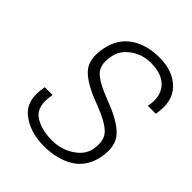

<svg xmlns="http://www.w3.org/2000/svg" viewBox="-204 -842 972 972"><g transform="rotate(45 282.0 -355.5)"><path d="M460.9 -154.8Q474.1 -221.7 443.1 -256.8Q412.1 -292 313 -330.1Q207.5 -368.2 163.8 -415Q120.1 -461.9 139.2 -554.7Q155.8 -636.7 217.8 -679Q279.8 -721.2 370.6 -721.2Q470.2 -721.2 524.7 -664.6Q579.1 -607.9 559.1 -506.3H502.4Q518.1 -583 479.7 -627.2Q441.4 -671.4 360.8 -671.4Q299.3 -671.4 252.2 -637.5Q205.1 -603.5 195.8 -555.7Q181.6 -487.8 210.4 -453.9Q239.3 -419.9 340.8 -380.9Q446.8 -341.8 491.2 -293.9Q535.6 -246.1 518.1 -155.8Q501 -71.3 435.8 -30.5Q370.6 10.3 273.4 10.3Q174.8 10.3 109.6 -40.8Q44.4 -91.8 66.9 -204.1H123Q104 -109.9 152.8 -74.5Q201.7 -39.1 283.2 -39.1Q347.2 -39.1 399.2 -72.5Q451.2 -106 460.9 -154.8Z"/></g></svg>

Font: Franko
Style: Light Italic
Weight: 300
Designer: Google
Version: Version 1.200310; 2013